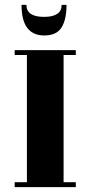

<svg xmlns="http://www.w3.org/2000/svg" viewBox="-20 -765 350 785"><path d="M88 -745Q88 -696 160 -696Q232 -696 232 -745H252Q252 -685 231.5 -652.5Q211 -620 161 -620Q68 -620 68 -745ZM290 0H40V-20H90V-540H40V-560H290V-540H240V-20H290Z"/></svg>

Font: Rozha One
Style: Regular
Weight: 400
Designer: Tim Donaldson, Indian Type Foundry
Foundry: Indian Type Foundry
Version: Version 1.301;PS 1.0;hotconv 1.0.78;makeotf.lib2.5.61930; tt